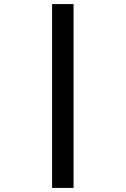

<svg xmlns="http://www.w3.org/2000/svg" viewBox="-20 -820 615 940"><path d="M235 -800V100H340V-800Z"/></svg>

Font: Abstante
Style: Regular
Weight: 500
Designer: Valerio Brotto (Silverblur_type)
Version: Version 1.000;Glyphs 3.1.2 (3151)